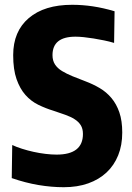

<svg xmlns="http://www.w3.org/2000/svg" viewBox="-20 -769 550 801"><path d="M246 12Q195 12 141 3Q87 -6 29 -26L31 -164Q48 -156 71.5 -148.5Q95 -141 120 -135.5Q145 -130 170 -127Q195 -124 216 -124Q326 -124 326 -210Q326 -232 317 -246.5Q308 -261 291.5 -271.5Q275 -282 252.5 -290Q230 -298 203 -307Q170 -317 139.5 -332Q109 -347 86 -373Q63 -399 49 -439Q35 -479 35 -539Q35 -638 100 -693.5Q165 -749 281 -749Q324 -749 367.5 -742.5Q411 -736 458 -722L456 -590Q436 -596 414 -600.5Q392 -605 370.5 -608.5Q349 -612 329.5 -614Q310 -616 295 -616Q199 -616 199 -539Q199 -516 209.5 -500Q220 -484 239 -472.5Q258 -461 282.5 -451Q307 -441 336 -430Q368 -418 396 -401.5Q424 -385 445 -360Q466 -335 478 -300Q490 -265 490 -216Q490 -163 473 -121Q456 -79 424.5 -49.5Q393 -20 348 -4Q303 12 246 12Z"/></svg>

Font: Encode Sans Compressed
Style: ExtraBold
Weight: 800
Designer: Pablo Impallari, Andres Torresi
Foundry: Pablo Impallari, Andres Torresi
Version: Version 1.000; ttfautohint (v1.00) -l 8 -r 50 -G 200 -x 14 -